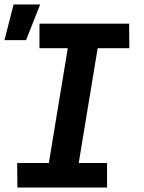

<svg xmlns="http://www.w3.org/2000/svg" viewBox="-24 -841 644 861"><path d="M456 0H54L53 -110H195L280 -625H153V-735H555L556 -625H414L329 -110H456ZM-4 -661 37 -821H156L93 -661Z"/></svg>

Font: Iosevka XBd Ex Obl
Style: Regular
Weight: 800
Width: 7
Italic angle: -9°
Monospace: yes
Designer: Belleve Invis
Foundry: Belleve Invis
Version: Version 32.5.0; ttfautohint (v1.8.4)